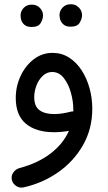

<svg xmlns="http://www.w3.org/2000/svg" viewBox="-20 -594 503 898"><path d="M258.3 -523.9Q258.3 -543 272.7 -558.6Q287.1 -574.2 310.5 -574.2Q326.7 -574.2 337.9 -567.4Q349.1 -560.5 355.5 -550.8Q363.8 -536.6 363.8 -523.4Q363.8 -506.8 352.8 -488Q341.8 -469.2 310.5 -469.2Q289.1 -469.2 277.8 -478.8Q266.6 -488.3 262.2 -500.5Q258.3 -512.2 258.3 -523.9ZM76.2 -522Q76.2 -541.5 90.6 -556.9Q105 -572.3 127.9 -572.3Q144 -572.3 155.3 -565.7Q166.5 -559.1 172.9 -548.8Q181.2 -536.6 181.2 -521.5Q181.2 -505.4 170.4 -486.6Q159.7 -467.8 127.9 -467.8Q106.9 -467.8 95.5 -477.1Q84 -486.3 80.1 -498.5Q76.2 -508.8 76.2 -522ZM225.6 -346.7Q268.6 -346.7 303 -324.7Q337.4 -302.7 361.6 -265.6Q385.7 -228.5 398.7 -181.9Q411.6 -135.3 411.6 -85.9Q411.6 9.3 367.9 85.4Q324.2 161.6 251 212.4Q177.7 263.2 88.9 282.7Q70.8 286.1 54.7 275.1Q38.6 264.2 35.2 246.1Q31.7 227.5 42.7 212.2Q53.7 196.8 71.8 191.9Q156.7 169.4 215.8 124.5Q274.9 79.6 302.2 18.1Q266.1 24.4 233.4 24.4Q148.9 24.4 101.3 -15.1Q53.7 -54.7 53.7 -135.7Q53.7 -189.9 76.2 -238.3Q98.6 -286.6 137.7 -316.7Q176.8 -346.7 225.6 -346.7ZM140.1 -139.2Q140.1 -96.7 164.8 -78.6Q189.5 -60.5 232.9 -60.5Q252.9 -60.5 272.7 -63.7Q292.5 -66.9 311.5 -71.8Q316.9 -73.2 322.8 -72.8Q322.8 -78.1 322.8 -83Q322.8 -120.6 311.5 -160.9Q300.3 -201.2 278.3 -229.2Q256.3 -257.3 223.6 -257.3Q199.2 -257.3 180.2 -239.5Q161.1 -221.7 150.6 -194.3Q140.1 -167 140.1 -139.2Z"/></svg>

Font: Mikhak-DS1-FD Medium
Style: Regular
Weight: 500
Designer: Amin Abedi
Version: Version 3.2